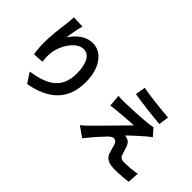

<svg xmlns="http://www.w3.org/2000/svg" viewBox="-45 -1418 2090 2090"><g transform="rotate(45 1000.0 -373.0)"><path d="M361 -803 224 -809C224 -782 221 -742 216 -704C202 -601 188 -477 188 -384C188 -317 195 -256 201 -217L324 -225C318 -272 317 -304 319 -331C324 -463 427 -640 545 -640C629 -640 680 -554 680 -400C680 -158 524 -85 302 -51L378 65C643 17 816 -118 816 -401C816 -621 708 -757 569 -757C456 -757 369 -673 321 -595C327 -651 347 -754 361 -803Z M1312 -811 1293 -695C1412 -675 1599 -653 1704 -645L1720 -762C1616 -769 1424 -790 1312 -811ZM1755 -493 1682 -576C1671 -572 1644 -567 1625 -565C1542 -554 1315 -544 1268 -544C1231 -543 1195 -545 1172 -547L1184 -409C1205 -412 1235 -417 1270 -420C1327 -425 1447 -436 1517 -438C1426 -342 1221 -138 1170 -86C1143 -60 1118 -39 1101 -24L1219 59C1288 -29 1363 -111 1397 -146C1421 -170 1442 -186 1463 -186C1483 -186 1505 -173 1516 -138C1523 -113 1535 -66 1545 -36C1570 29 1621 50 1716 50C1768 50 1870 43 1912 35L1920 -96C1870 -86 1801 -78 1724 -78C1685 -78 1663 -94 1654 -125C1645 -151 1634 -189 1625 -216C1612 -253 1594 -275 1565 -284C1554 -288 1536 -292 1527 -291C1550 -317 1644 -403 1690 -442C1708 -457 1729 -475 1755 -493Z"/></g></svg>

Font: Noto Sans CJK SC
Style: Bold
Weight: 700
Designer: Ryoko NISHIZUKA 西塚涼子 (kana, bopomofo & ideographs); Paul D. Hunt (Latin, Greek & Cyrillic); Sandoll Communications 산돌커뮤니
Foundry: Adobe
Version: Version 2.004;hotconv 1.0.118;makeotfexe 2.5.65603